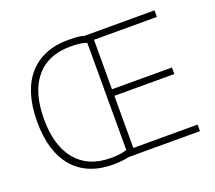

<svg xmlns="http://www.w3.org/2000/svg" viewBox="-126 -921 1234 1101"><g transform="rotate(-20 491.0 -370.0)"><path d="M386 10Q310 10 249.5 -14.5Q189 -39 147 -87Q105 -135 83 -205.5Q61 -276 61 -369Q61 -462 83 -533Q105 -604 147 -652Q189 -700 249.5 -725Q310 -750 386 -750Q415 -750 438 -748.5Q461 -747 486 -740H912V-700H528V-398H894V-358H528V-40H920V0H486Q464 5 439 7.5Q414 10 386 10ZM386 -30Q414 -30 438.5 -32.5Q463 -35 486 -43V-697Q463 -705 439 -707.5Q415 -710 386 -710Q250 -710 176.5 -622Q103 -534 103 -369Q103 -207 177 -118.5Q251 -30 386 -30Z"/></g></svg>

Font: Encode Sans Wide
Style: Thin
Weight: 100
Designer: Pablo Impallari, Andres Torresi
Foundry: Pablo Impallari, Andres Torresi
Version: Version 1.000; ttfautohint (v1.00) -l 8 -r 50 -G 200 -x 14 -